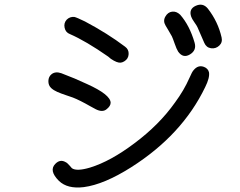

<svg xmlns="http://www.w3.org/2000/svg" viewBox="-20 -804 1040 833"><path d="M283.2 -656.2Q264.6 -663.1 260.3 -683.6Q255.9 -704.1 269.5 -718.8Q283.2 -732.4 302.7 -730.5Q312.5 -728.5 348.6 -710.9Q446.3 -659.2 522.5 -601.6Q539.1 -589.8 538.1 -569.3Q537.1 -548.8 519.5 -538.1Q511.7 -533.2 503.9 -532.2Q488.3 -530.3 460.9 -548.8Q451.2 -556.6 449.2 -558.6Q352.5 -626 283.2 -656.2ZM295.9 -380.9Q288.1 -383.8 266.1 -391.1Q244.1 -398.4 228.5 -405.3Q212.9 -412.1 202.1 -421.9Q189.5 -433.6 189.9 -452.6Q190.4 -471.7 204.1 -482.4Q220.7 -495.1 246.1 -486.3Q305.7 -463.9 357.4 -439.5Q459 -393.6 460 -358.4Q460 -343.8 442.4 -330.1Q424.8 -315.4 395.5 -330.1Q395.5 -330.1 372.1 -342.8Q326.2 -369.1 295.9 -380.9ZM865.2 -513.7Q882.8 -506.8 886.7 -490.2Q890.6 -466.8 870.1 -425.8Q770.5 -218.8 548.8 -78.1Q431.6 -3.9 343.8 7.8Q272.5 16.6 235.4 -19.5Q190.4 -64.5 220.7 -93.8Q241.2 -114.3 264.6 -100.6Q271.5 -97.7 280.3 -87.4Q289.1 -77.1 292 -74.2Q312.5 -59.6 371.1 -77.1Q460 -104.5 563.5 -182.6Q670.9 -262.7 739.3 -359.4Q778.3 -412.1 801.8 -465.8Q813.5 -493.2 820.3 -500Q839.8 -523.4 865.2 -513.7ZM824.2 -619.1Q834 -585.9 804.2 -567.9Q774.4 -549.8 752.9 -580.1Q746.1 -590.8 737.8 -614.7Q729.5 -638.7 725.6 -646.5Q720.7 -656.2 710.4 -672.9Q700.2 -689.5 698.2 -693.4Q686.5 -712.9 697.3 -731.9Q708 -751 726.6 -753.4Q745.1 -755.9 761.7 -740.2Q802.7 -693.4 824.2 -619.1ZM941.4 -641.6Q946.3 -620.1 931.2 -606Q916 -591.8 895.5 -594.7Q875 -597.7 866.2 -618.2L836.9 -685.5Q834 -692.4 823.2 -707.5Q812.5 -722.7 809.6 -731.4Q797.9 -764.6 829.1 -778.8Q860.4 -793 881.8 -766.6Q925.8 -710 941.4 -641.6Z"/></svg>

Font: irohamaru Regular
Style: Regular
Weight: 400
Designer: [Source Han Sans]
Ryoko NISHIZUKA  (kana & ideographs); Paul D. Hunt (Latin, Greek & Cyrillic); Wenlong ZHANG  (bopomofo
Version: Version 1.00